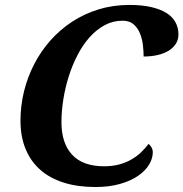

<svg xmlns="http://www.w3.org/2000/svg" viewBox="-20 -748 743 778"><path d="M401.9 -74.2Q436.5 -74.2 464.4 -82Q492.2 -89.8 514.2 -102.8Q536.1 -115.7 552.7 -131.8Q569.3 -147.9 582 -165Q587.9 -160.6 593.5 -151.4Q599.1 -142.1 599.1 -130.9Q599.1 -106 584 -80.8Q568.8 -55.7 539.3 -35.4Q509.8 -15.1 466.3 -2.7Q422.9 9.8 366.2 9.8Q294.4 9.8 238 -8.1Q181.6 -25.9 142.8 -60.3Q104 -94.7 83.5 -144.8Q63 -194.8 63 -258.8Q63 -318.8 77.1 -377Q91.3 -435.1 118.2 -487.3Q145 -539.6 183.8 -583.5Q222.7 -627.4 271.7 -659.7Q320.8 -691.9 379.4 -710Q438 -728 504.9 -728Q554.7 -728 592 -719.5Q629.4 -710.9 654.1 -695.6Q678.7 -680.2 690.9 -658Q703.1 -635.7 703.1 -608.9Q703.1 -586.9 692.4 -570.3Q681.6 -553.7 662.8 -542.2Q644 -530.8 618.2 -524.9Q592.3 -519 562 -519Q562 -540 559.1 -565.4Q556.2 -590.8 547.1 -612.8Q538.1 -634.8 521.5 -649.4Q504.9 -664.1 477.1 -664.1Q437.5 -664.1 404.1 -646Q370.6 -627.9 343 -596.9Q315.4 -565.9 294.2 -524.9Q272.9 -483.9 258.5 -438.2Q244.1 -392.6 236.6 -345Q229 -297.4 229 -252.9Q229 -167.5 272.5 -120.8Q315.9 -74.2 401.9 -74.2Z"/></svg>

Font: Droid Serif
Style: Bold Italic
Weight: 700
Italic angle: -12°
Designer: Monotype Design team
Foundry: Monotype Imaging Inc.
Version: Version 1.03